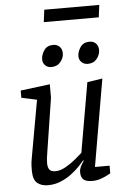

<svg xmlns="http://www.w3.org/2000/svg" viewBox="-60 -932 642 981"><g transform="rotate(-5 261.5 -441.5)"><path d="M128 -434 49 -451V-488L200 -507V-438L156 -156Q155 -149 154 -142Q153 -135 152 -126.5Q151 -118 151 -106Q151 -85 159.5 -73.5Q168 -62 190 -62Q215 -62 242.5 -77.5Q270 -93 293.5 -112.5Q317 -132 330 -144L392 -501L470 -513L393 -66H468V-27Q468 -27 454.5 -19.5Q441 -12 419.5 -4Q398 4 374 4Q343 4 329 -7.5Q315 -19 315 -46Q315 -60 321 -73Q327 -86 339 -103L336 -105Q327 -94 309.5 -75.5Q292 -57 267.5 -38.5Q243 -20 212 -7Q181 6 146 6Q112 6 91 -11.5Q70 -29 70 -77Q70 -104 72 -119.5Q74 -135 77 -149ZM403 -594Q383 -594 370.5 -606.5Q358 -619 358 -637Q358 -660 373.5 -683Q389 -706 421 -706Q441 -706 453.5 -693.5Q466 -681 466 -659Q466 -636 449.5 -615Q433 -594 403 -594ZM216 -594Q196 -594 184 -606.5Q172 -619 172 -637Q172 -660 187.5 -683Q203 -706 234 -706Q254 -706 267 -693.5Q280 -681 280 -659Q280 -636 263 -615Q246 -594 216 -594ZM205 -889H487L479 -826H197Z"/></g></svg>

Font: Faustina VF Beta
Style: Italic
Weight: 400
Italic angle: -8°
Designer: Alfonso Garcia
Foundry: Omnibus-Type
Version: Version 1.006